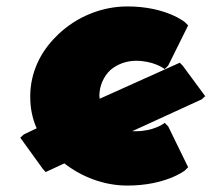

<svg xmlns="http://www.w3.org/2000/svg" viewBox="-20 -555 698 597"><path d="M403 -366C456 -366 488 -343 488 -343L492 -340L503 -351L565 -476L555 -486C554 -487 495 -535 376 -535C295 -535 218 -502 162 -449L155 -442C105 -393 74 -328 74 -255C74 -220 80 -188 94 -156L54 -137L43 -127L113 -30L122 -20L180 -47C234 -5 303 22 376 22C494 22 554 -24 555 -25L565 -35L503 -162L492 -173L488 -170C488 -170 456 -147 403 -147H391L607 -246L618 -256L548 -351L539 -360L290 -248C290 -251 289 -254 289 -257C289 -288 302 -317 323 -337C344 -355 372 -366 403 -366Z"/></svg>

Font: Hussar Woodtype
Style: Ultra
Weight: 900
Foundry: Cannot Into Space Fonts
Version: Version 1.07